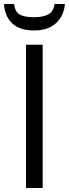

<svg xmlns="http://www.w3.org/2000/svg" viewBox="-32 -937 344 957"><path d="M97.7 0V-713.9H180.7V0ZM291.5 -917Q286.6 -857.9 247.1 -821.5Q207.5 -785.2 137.2 -785.2Q65.4 -785.2 28.6 -820.8Q-8.3 -856.4 -12.2 -917H38.6Q43 -876 68.1 -863.5Q93.3 -851.1 139.2 -851.1Q179.7 -851.1 207.3 -864.5Q234.9 -877.9 239.7 -917Z"/></svg>

Font: Open Sans
Style: Regular
Weight: 400
Designer: Monotype Design Team
Foundry: Monotype Imaging Inc.
Version: Version 3.000; ttfautohint (v1.8.4)